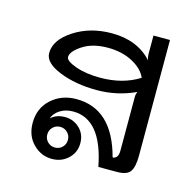

<svg xmlns="http://www.w3.org/2000/svg" viewBox="-88 -640 759 748"><g transform="rotate(15 291.5 -266.5)"><path d="M212.9 -100.4Q200.8 -112.5 183.3 -112.5Q165.8 -112.5 153.8 -100.4Q141.7 -88.3 141.7 -70.8Q141.7 -53.3 153.8 -41.2Q165.8 -29.2 183.3 -29.2Q200.8 -29.2 212.9 -41.2Q225 -53.3 225 -70.8Q225 -88.3 212.9 -100.4ZM191.7 -154.2Q225.8 -154.2 250.4 -130.8Q275 -107.5 275 -70.8Q275 -33.3 248.3 -8.3Q221.7 16.7 183.3 16.7Q139.2 16.7 107.1 -15.8Q75 -48.3 75 -100Q75 -159.2 115.8 -196.2Q156.7 -233.3 216.7 -233.3Q362.5 -233.3 410.8 -50Q433.3 -51.7 433.3 -83.3V-300Q433.3 -311.7 438.3 -321.7Q365 -287.5 283.3 -287.5Q196.7 -287.5 131.7 -313.8Q66.7 -340 66.7 -379.2Q66.7 -432.5 131.7 -474.6Q196.7 -516.7 283.3 -516.7Q386.7 -516.7 445.8 -451.7Q441.7 -464.2 441.7 -475V-550H508.3V-83.3Q508.3 -39.2 495.4 -19.6Q482.5 0 441.7 0H366.7Q331.7 -183.3 216.7 -183.3Q186.7 -183.3 164.6 -169.6Q142.5 -155.8 134.2 -133.3Q156.7 -154.2 191.7 -154.2ZM440 -379.2Q425 -413.3 382.5 -435.8Q340 -458.3 283.3 -458.3Q221.7 -458.3 181.7 -432.1Q141.7 -405.8 141.7 -383.3Q141.7 -367.5 183.3 -352.5Q225 -337.5 283.3 -337.5Q374.2 -337.5 440 -379.2Z"/></g></svg>

Font: BoonBaan
Style: Regular
Weight: 400
Designer: Sungsit Sawaiwan
Foundry: FontUni
Version: Version 2.0